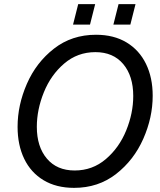

<svg xmlns="http://www.w3.org/2000/svg" viewBox="-20 -894 772 928"><path d="M718 -431Q718 -326 672.5 -223Q627 -120 541 -53Q455 14 338 14Q252 14 190.5 -23Q129 -60 97 -126.5Q65 -193 65 -281Q65 -386 110 -489Q155 -592 241 -659Q327 -726 444 -726Q530 -726 591.5 -689Q653 -652 685.5 -585.5Q718 -519 718 -431ZM158 -281Q158 -185 206.5 -127.5Q255 -70 341 -70Q427 -70 491.5 -125Q556 -180 590 -263.5Q624 -347 624 -430Q624 -527 575.5 -584.5Q527 -642 441 -642Q355 -642 290.5 -587Q226 -532 192 -448Q158 -364 158 -281ZM333 -775 358 -874H440L415 -775ZM528 -775 553 -874H635L610 -775Z"/></svg>

Font: CST
Style: Italic
Weight: 400
Italic angle: -14°
Version: Version 1.00